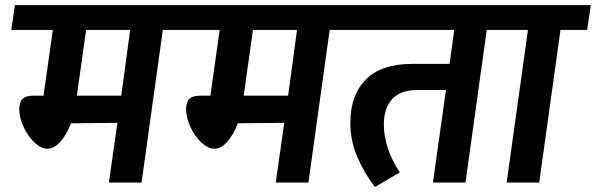

<svg xmlns="http://www.w3.org/2000/svg" viewBox="-20 -712 2325 749"><path d="M732.9 -691.9 719.2 -595.2H615.2L532.2 0H404.8L438 -232.9L256.8 -231Q240.7 -188 216.3 -159.9Q191.9 -131.8 165 -131.8Q140.6 -131.8 114.5 -156.2Q88.4 -180.7 71.8 -217Q55.2 -253.4 55.2 -286.1Q55.2 -314 67.9 -326.4Q80.6 -338.9 113.8 -338.9H149.9L186 -595.2H23.9L38.1 -691.9ZM453.1 -338.9 487.8 -595.2H315.9L279.8 -338.9Z M1383.8 -691.9 1370.1 -595.2H1266.1L1183.1 0H1055.7L1088.9 -232.9L907.7 -231Q891.6 -188 867.2 -159.9Q842.8 -131.8 815.9 -131.8Q791.5 -131.8 765.4 -156.2Q739.3 -180.7 722.7 -217Q706.1 -253.4 706.1 -286.1Q706.1 -314 718.8 -326.4Q731.4 -338.9 764.6 -338.9H800.8L836.9 -595.2H674.8L689 -691.9ZM1104 -338.9 1138.7 -595.2H966.8L930.7 -338.9Z M1996.6 -691.9 1982.9 -595.2H1878.9L1795.9 0H1668.9L1719.7 -360.8H1607.9Q1541.5 -360.8 1509.5 -325.2Q1477.5 -289.6 1477.5 -226.1Q1477.5 -134.8 1539.6 -39.1L1442.9 17.1Q1402.8 -33.2 1374.8 -97.4Q1346.7 -161.6 1346.7 -232.9Q1346.7 -340.8 1407.2 -401.9Q1467.8 -462.9 1588.9 -462.9H1733.9L1752 -595.2H1325.7L1339.8 -691.9Z M2284.7 -691.9 2270.5 -595.2H2166.5L2083.5 0H1956.5L2039.6 -595.2H1938.5L1952.6 -691.9Z"/></svg>

Font: FiraGO SemiBold
Style: Italic
Weight: 600
Italic angle: -8°
Designer: bBox Type GmbH
Foundry: bBox Type GmbH
Version: Version 1.001;PS 001.001;hotconv 1.0.88;makeotf.lib2.5.64775